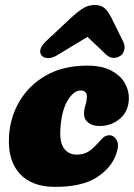

<svg xmlns="http://www.w3.org/2000/svg" viewBox="-20 -735 536 768"><path d="M302 -373Q275 -373 251 -333.8Q227 -294.5 222 -225Q217 -168 235.5 -142.2Q254 -116.5 286.5 -116.5Q312.5 -116.5 330.5 -126.8Q348.5 -137 366 -156.5Q380 -172 391 -183Q402 -194 418 -194Q435.5 -194 446.8 -174.5Q458 -155 444.5 -118Q425.5 -63.5 367 -25.5Q308.5 12.5 199.5 12.5Q108 12.5 59.2 -40Q10.5 -92.5 16 -189Q20 -265 57.8 -329.5Q95.5 -394 164 -433.2Q232.5 -472.5 329.5 -472.5Q387.5 -472.5 424.5 -453Q461.5 -433.5 478.8 -403.5Q496 -373.5 495.5 -341.5Q494.5 -289.5 459.8 -260.2Q425 -231 379 -231Q349.5 -231 332.5 -244.8Q315.5 -258.5 316 -281Q316.5 -298 321.8 -314.2Q327 -330.5 327.5 -349Q327.5 -373 302 -373ZM210 -515Q188.5 -501.5 171 -502.5Q153.5 -503.5 146 -513.5Q138 -524 142 -538.5Q146 -553 165.5 -571.5L265.5 -665Q290.5 -688 311.8 -701.5Q333 -715 358.5 -715Q385 -715 399 -701.8Q413 -688.5 425 -665L472.5 -569Q481 -552 477.2 -536.5Q473.5 -521 464 -513.5Q450.5 -503.5 434.5 -503.5Q418.5 -503.5 404 -517L330 -587.5Z"/></svg>

Font: Fraunces 72pt SuperSoft Black
Style: Italic
Weight: 900
Italic angle: -16°
Version: Version 1.000;[b76b70a41]